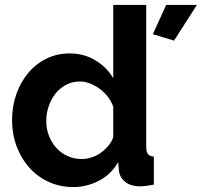

<svg xmlns="http://www.w3.org/2000/svg" viewBox="-20 -750 820 780"><path d="M687 -585 601 -611 655 -730H780ZM278 10Q224 10 178 -11Q132 -32 99 -69Q66 -106 47.5 -155.5Q29 -205 29 -262Q29 -319 46.5 -368Q64 -417 95 -454Q126 -491 169 -512Q212 -533 263 -533Q321 -533 367.5 -505Q414 -477 440 -432V-730H574V-154Q574 -133 581 -124Q588 -115 605 -114V0Q570 7 548 7Q512 7 489 -11Q466 -29 463 -58L460 -91Q431 -41 381.5 -15.5Q332 10 278 10ZM313 -104Q332 -104 352 -110.5Q372 -117 389 -129Q406 -141 419.5 -157Q433 -173 440 -192V-317Q432 -339 417.5 -357.5Q403 -376 384.5 -389.5Q366 -403 345.5 -411Q325 -419 305 -419Q275 -419 249.5 -406Q224 -393 206 -370.5Q188 -348 178 -319Q168 -290 168 -259Q168 -226 179 -198Q190 -170 209 -149Q228 -128 254.5 -116Q281 -104 313 -104Z"/></svg>

Font: IngvarSans
Style: Bold
Weight: 700
Version: Version 3.000